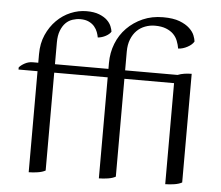

<svg xmlns="http://www.w3.org/2000/svg" viewBox="-54 -837 1041 905"><g transform="rotate(5 466.5 -384.5)"><path d="M24 -481Q33 -492 50.5 -501.5Q68 -511 88 -511H114V-552Q114 -603 132 -643.5Q150 -684 179 -713Q208 -742 245 -757.5Q282 -773 320 -773Q356 -773 380 -763.5Q404 -754 418 -740.5Q432 -727 438 -712Q444 -697 445 -687Q438 -675 420.5 -665.5Q403 -656 383 -654Q381 -666 376 -679.5Q371 -693 361 -705Q351 -717 334.5 -725Q318 -733 294 -733Q276 -733 257.5 -727Q239 -721 225 -707Q211 -693 202 -670Q193 -647 193 -614V-511H446V-539Q446 -588 463 -631Q480 -674 511.5 -706Q543 -738 586 -757Q629 -776 682 -776Q730 -776 760 -764.5Q790 -753 807.5 -736.5Q825 -720 831.5 -703Q838 -686 839 -675Q831 -660 809 -648Q787 -636 765 -635Q762 -653 755 -671Q748 -689 734.5 -702.5Q721 -716 699.5 -724.5Q678 -733 647 -733Q623 -733 600.5 -724.5Q578 -716 561.5 -699.5Q545 -683 535 -658Q525 -633 525 -600V-511H773Q788 -517 805 -519.5Q822 -522 839 -522V-8Q825 0 802.5 3.5Q780 7 760 7V-471H525V-8Q511 0 488.5 3.5Q466 7 446 7V-471H193V-8Q179 0 156.5 3.5Q134 7 114 7V-471H24Z"/></g></svg>

Font: Gotu
Style: Regular
Weight: 400
Designer: Sarang Kulkarni & Kailash Malviya
Foundry: Ek Type
Version: Version 2.320;hotconv 1.0.109;makeotfexe 2.5.65596; ttfautoh